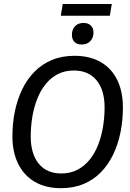

<svg xmlns="http://www.w3.org/2000/svg" viewBox="-20 -947 665 979"><path d="M290.8 12.5Q213.3 12.5 157.9 -19.6Q102.5 -51.7 72.9 -111.2Q43.3 -170.8 43.3 -252.5Q43.3 -318.3 55.8 -379.2Q68.3 -440 93.3 -491.7Q118.3 -543.3 156.2 -581.7Q194.2 -620 245 -641.2Q295.8 -662.5 360 -662.5Q437.5 -662.5 492.9 -630.8Q548.3 -599.2 577.5 -540Q606.7 -480.8 606.7 -398.3Q606.7 -332.5 594.2 -271.2Q581.7 -210 556.7 -158.3Q531.7 -106.7 494.2 -68.3Q456.7 -30 405.8 -8.8Q355 12.5 290.8 12.5ZM292.5 -62.5Q339.2 -62.5 375.4 -81.7Q411.7 -100.8 437.9 -133.8Q464.2 -166.7 480.8 -209.6Q497.5 -252.5 505.4 -301.2Q513.3 -350 513.3 -399.2Q513.3 -488.3 472.1 -537.9Q430.8 -587.5 356.7 -587.5Q310 -587.5 274.2 -568.8Q238.3 -550 212.1 -517.1Q185.8 -484.2 169.2 -441.2Q152.5 -398.3 144.6 -349.6Q136.7 -300.8 136.7 -250.8Q136.7 -162.5 177.5 -112.5Q218.3 -62.5 292.5 -62.5ZM290 -866.7 300 -926.7H550L540 -866.7ZM396.7 -720Q372.5 -720 359.6 -733.3Q346.7 -746.7 346.7 -769.2Q346.7 -796.7 362.5 -813.3Q378.3 -830 405.8 -830Q430 -830 443.3 -816.7Q456.7 -803.3 456.7 -781.7Q456.7 -754.2 440.4 -737.1Q424.2 -720 396.7 -720Z"/></svg>

Font: Familjen Grotesk
Style: Italic
Weight: 400
Italic angle: -9.46201°
Designer: Anders Wikstroem, Jonas Baeckman, Matilda Gysing, Kristian Moeller
Foundry: Familjen STHLM AB
Version: Version 2.000